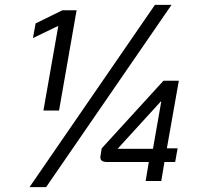

<svg xmlns="http://www.w3.org/2000/svg" viewBox="-20 -742 824 787"><path d="M219 -636 115 -586 126 -646 236 -700H294L222 -289H158ZM615 -722H683L169 25H101ZM590 -78H418Q387 -78 392 -104L397 -134L650 -411H713L664 -134H708L698 -78H654L641 0H577ZM607 -132 641 -326H639L462 -132Z"/></svg>

Font: Bai Jamjuree
Style: Italic
Weight: 400
Italic angle: -10°
Version: Version 1.000; ttfautohint (v1.6)